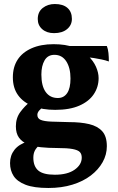

<svg xmlns="http://www.w3.org/2000/svg" viewBox="-20 -687 589 956"><path d="M221 249Q149 249 107.5 233Q66 217 48 189.5Q30 162 30 125Q30 87 52 59Q74 31 117 18L183 29Q161 48 153.5 63Q146 78 146 98Q146 141 170.5 162Q195 183 253 183Q316 183 351.5 158Q387 133 387 98Q387 80 377.5 70Q368 60 341.5 55Q315 50 264 50Q220 50 183 46Q146 42 118 31Q90 20 74.5 -1.5Q59 -23 59 -58Q59 -99 81 -129Q103 -159 131 -181L199 -157Q184 -147 175 -136.5Q166 -126 166 -115Q166 -97 183 -90Q200 -83 235 -81.5Q270 -80 323 -79Q382 -79 424 -69Q466 -59 489 -33.5Q512 -8 512 41Q512 83 491 120.5Q470 158 432 187Q394 216 340.5 232.5Q287 249 221 249ZM255 -140Q191 -140 143.5 -158.5Q96 -177 70 -213Q44 -249 44 -302Q44 -353 67.5 -389.5Q91 -426 137 -446.5Q183 -467 247 -467Q307 -467 349 -451Q391 -435 418 -409.5Q445 -384 458 -354.5Q471 -325 471 -298Q471 -254 447 -218Q423 -182 375 -161Q327 -140 255 -140ZM268 -199Q298 -199 314.5 -223.5Q331 -248 331 -296Q331 -349 310 -381.5Q289 -414 251 -414Q218 -414 202 -386.5Q186 -359 186 -316Q186 -259 207.5 -229Q229 -199 268 -199ZM522 -381Q505 -387 485.5 -391Q466 -395 447.5 -398Q429 -401 413 -401L317 -458H512Q518 -443 520 -423Q522 -403 522 -381ZM249 -522Q213 -522 190.5 -541.5Q168 -561 168 -592Q168 -628 193 -647.5Q218 -667 253 -667Q294 -667 316 -647.5Q338 -628 338 -593Q338 -562 314 -542Q290 -522 249 -522Z"/></svg>

Font: Vollkorn
Style: Bold
Weight: 700
Designer: Friedrich Althausen
Foundry: Friedrich Althausen
Version: Version 5.000